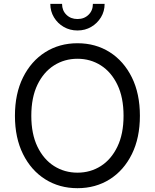

<svg xmlns="http://www.w3.org/2000/svg" viewBox="-20 -961 799 991"><path d="M379.9 10.3Q286.6 10.3 213.6 -35.6Q140.6 -81.5 98.9 -165.5Q57.1 -249.5 57.1 -363.3Q57.1 -477.5 98.9 -561.5Q140.6 -645.5 213.6 -691.7Q286.6 -737.8 379.9 -737.8Q473.6 -737.8 546.4 -691.7Q619.1 -645.5 660.6 -561.5Q702.1 -477.5 702.1 -363.3Q702.1 -249.5 660.6 -165.5Q619.1 -81.5 546.4 -35.6Q473.6 10.3 379.9 10.3ZM379.9 -69.8Q446.8 -69.8 500.5 -104Q554.2 -138.2 585.9 -203.9Q617.7 -269.5 617.7 -363.3Q617.7 -458 585.9 -523.7Q554.2 -589.4 500.5 -623.5Q446.8 -657.7 379.9 -657.7Q313 -657.7 259 -623.5Q205.1 -589.4 173.3 -523.7Q141.6 -458 141.6 -363.3Q141.6 -269.5 173.3 -203.9Q205.1 -138.2 259 -104Q313 -69.8 379.9 -69.8ZM379.9 -803.7Q340.8 -803.7 309.1 -822Q277.3 -840.3 258.5 -871.6Q239.7 -902.8 239.7 -940.9H300.3Q300.3 -906.7 322.8 -884.8Q345.2 -862.8 379.9 -862.8Q414.6 -862.8 437 -884.8Q459.5 -906.7 459.5 -940.9H520Q520 -902.8 501.2 -871.8Q482.4 -840.8 450.9 -822.3Q419.4 -803.7 379.9 -803.7Z"/></svg>

Font: V-Inter
Style: Regular-375
Weight: 375
Designer: Rasmus Andersson
Foundry: rsms
Version: Version 4.000;git-4146feb